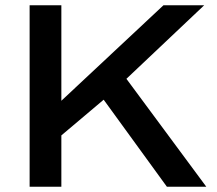

<svg xmlns="http://www.w3.org/2000/svg" viewBox="-20 -706 822 726"><path d="M92 0V-686H212V-325L598 -686H752L458 -408L760 0H611L372 -329L212 -194V0Z"/></svg>

Font: Archivo SemiExpanded Medium
Style: Regular
Weight: 500
Width: 6
Designer: Hector Gatti
Foundry: Omnibus-Type
Version: Version 2.001; ttfautohint (v1.8.3)